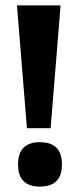

<svg xmlns="http://www.w3.org/2000/svg" viewBox="-20 -680 290 713"><path d="M80 -204 43 -660H205L168 -204ZM128 13Q88 13 67.5 -7.5Q47 -28 47 -69Q47 -111 67.5 -131.5Q88 -152 128 -152Q169 -152 189.5 -131.5Q210 -111 210 -69Q210 13 128 13Z"/></svg>

Font: Bricolage Grotesque 36pt SemiCondensed
Style: Bold
Weight: 700
Width: 4
Designer: Mathieu Triay
Foundry: Atelier Triay
Version: Version 1.001;gftools[0.9.33.dev8+g029e19f]